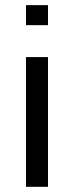

<svg xmlns="http://www.w3.org/2000/svg" viewBox="-20 -720 291 740"><path d="M80.1 0V-500H165V0ZM80.1 -623V-700.2H165V-623Z"/></svg>

Font: Carme
Style: Regular
Weight: 400
Version: 1.000